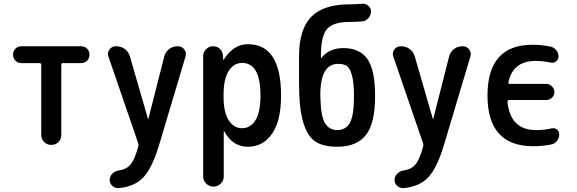

<svg xmlns="http://www.w3.org/2000/svg" viewBox="-20 -763 3040 1011"><path d="M92.8 -430.7Q74.2 -430.7 61.5 -443.4Q48.8 -456.1 48.8 -475.1Q48.8 -494.1 61.5 -506.8Q74.2 -519.5 92.8 -519.5H407.2Q425.8 -519.5 438.5 -506.8Q451.2 -494.1 451.2 -475.1Q451.2 -456.1 438.5 -443.4Q425.8 -430.7 407.2 -430.7H311.5Q302.7 -430.7 302.7 -421.9V-52.7Q302.7 -29.3 287.6 -14.6Q272.5 0 250 0Q227.5 0 212.4 -15.1Q197.3 -30.3 197.3 -52.7V-421.9Q197.3 -430.7 188.5 -430.7Z M708 -7.8 550.8 -465.8Q543.9 -485.4 556.6 -502.4Q569.3 -519.5 589.8 -519.5H590.8Q617.2 -519.5 637.2 -504.9Q657.2 -490.2 664.1 -465.8L759.8 -134.8H760.7L844.7 -464.8Q850.6 -489.3 870.1 -504.4Q889.6 -519.5 915 -519.5H916Q937.5 -519.5 950.2 -502.9Q962.9 -486.3 957 -465.8L816.4 4.9Q780.3 123 734.4 171.4Q688.5 219.7 605.5 227.5Q586.9 228.5 572.3 216.3Q557.6 204.1 557.6 183.6Q557.6 166 571.3 151.9Q585 137.7 604.5 134.8Q646.5 128.9 668 102.5Q689.5 76.2 708 8.8Q710.9 0 708 -7.8Z M1157.2 -264.6V-254.9Q1157.2 -171.9 1184.1 -129.9Q1210.9 -87.9 1254.9 -87.9Q1298.8 -87.9 1325.2 -129.9Q1351.6 -171.9 1351.6 -259.8Q1351.6 -431.6 1254.9 -431.6Q1210.9 -431.6 1184.1 -389.2Q1157.2 -346.7 1157.2 -264.6ZM1049.8 166V-467.8Q1049.8 -489.3 1065.4 -504.4Q1081.1 -519.5 1101.6 -519.5Q1124 -519.5 1138.7 -504.9Q1153.3 -490.2 1154.3 -467.8L1155.3 -448.2H1156.2Q1158.2 -448.2 1158.2 -449.2Q1210 -530.3 1285.2 -530.3Q1460 -530.3 1460 -259.8Q1460 -126 1412.1 -58.1Q1364.3 9.8 1285.2 9.8Q1205.1 9.8 1161.1 -71.3Q1161.1 -72.3 1159.2 -72.3H1158.2V166Q1158.2 188.5 1142.1 204.1Q1126 219.7 1104 219.7Q1082 219.7 1065.9 204.1Q1049.8 188.5 1049.8 166Z M1760.7 -426.8Q1663.1 -426.8 1667 -252Q1668.9 -152.3 1690.9 -115.2Q1712.9 -78.1 1755.9 -78.1Q1799.8 -78.1 1821.8 -115.2Q1843.8 -152.3 1843.8 -258.8Q1843.8 -329.1 1833 -367.2Q1822.3 -405.3 1805.7 -416Q1789.1 -426.8 1760.7 -426.8ZM1755.9 9.8Q1683.6 9.8 1641.6 -17.1Q1599.6 -43.9 1577.1 -117.2Q1554.7 -190.4 1554.7 -320.3V-467.8Q1554.7 -608.4 1618.7 -674.3Q1682.6 -740.2 1821.3 -740.2Q1854.5 -740.2 1886.7 -743.2Q1904.3 -745.1 1918.9 -732.9Q1933.6 -720.7 1933.6 -703.1Q1933.6 -683.6 1920.4 -668Q1907.2 -652.3 1886.7 -650.4Q1855.5 -647.5 1821.3 -647.5Q1734.4 -647.5 1702.1 -610.4Q1669.9 -573.2 1669.9 -470.7V-458Q1669.9 -457 1670.9 -457L1672.9 -459Q1713.9 -509.8 1788.1 -509.8Q1874 -509.8 1914.6 -452.1Q1955.1 -394.5 1955.1 -258.8Q1955.1 -112.3 1906.2 -51.3Q1857.4 9.8 1755.9 9.8Z M2208 -7.8 2050.8 -465.8Q2043.9 -485.4 2056.6 -502.4Q2069.3 -519.5 2089.8 -519.5H2090.8Q2117.2 -519.5 2137.2 -504.9Q2157.2 -490.2 2164.1 -465.8L2259.8 -134.8H2260.7L2344.7 -464.8Q2350.6 -489.3 2370.1 -504.4Q2389.6 -519.5 2415 -519.5H2416Q2437.5 -519.5 2450.2 -502.9Q2462.9 -486.3 2457 -465.8L2316.4 4.9Q2280.3 123 2234.4 171.4Q2188.5 219.7 2105.5 227.5Q2086.9 228.5 2072.3 216.3Q2057.6 204.1 2057.6 183.6Q2057.6 166 2071.3 151.9Q2085 137.7 2104.5 134.8Q2146.5 128.9 2168 102.5Q2189.5 76.2 2208 8.8Q2210.9 0 2208 -7.8Z M2787.1 6.8Q2546.9 6.8 2546.9 -260.3Q2546.9 -527.3 2784.2 -527.3Q2832 -527.3 2878.9 -517.6Q2896.5 -513.7 2908.7 -499Q2920.9 -484.4 2920.9 -464.8Q2920.9 -449.2 2907.7 -439.5Q2894.5 -429.7 2878.9 -433.6Q2842.8 -441.4 2801.8 -442.4Q2679.7 -442.4 2657.2 -329.1Q2655.3 -321.3 2664.1 -321.3H2856.4Q2873 -321.3 2886.2 -308.1Q2899.4 -294.9 2899.4 -277.8Q2899.4 -260.7 2886.2 -248.5Q2873 -236.3 2856.4 -236.3H2660.2Q2652.3 -236.3 2652.3 -226.6Q2667 -77.1 2804.7 -78.1Q2847.7 -78.1 2883.8 -86.9Q2899.4 -90.8 2912.1 -81.5Q2924.8 -72.3 2924.8 -55.7Q2924.8 -36.1 2913.1 -21Q2901.4 -5.9 2881.8 -2Q2836.9 6.8 2787.1 6.8Z"/></svg>

Font: Rounded Mgen+ 1m medium
Style: Regular
Weight: 500
Designer: [Source Han Sans]
Ryoko NISHIZUKA  (kana & ideographs); Paul D. Hunt (Latin, Greek & Cyrillic); Wenlong ZHANG  (bopomofo
Version: Version 1.059.20150602